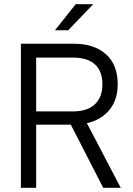

<svg xmlns="http://www.w3.org/2000/svg" viewBox="-20 -900 639 920"><path d="M319.3 -302.7H153.3V0H80.1V-690.4H335.9Q431.6 -690.4 488.3 -639.6Q543.9 -589.8 543.9 -496.1Q543.9 -421.9 504.9 -374Q464.8 -325.2 396.5 -309.6L558.6 0H474.6ZM153.3 -366.2H330.1Q397.5 -366.2 433.6 -399.4Q470.7 -433.6 470.7 -495.1Q470.7 -559.6 434.6 -591.8Q398.4 -624 330.1 -624H153.3ZM342.8 -879.9H426.8L306.6 -754.9H243.2Z"/></svg>

Font: DINish
Style: Regular
Weight: 400
Designer: Bert Driehuis
Foundry: Playbeing
Version: Version 3.008; git-95204e4c-release